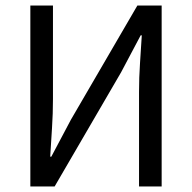

<svg xmlns="http://www.w3.org/2000/svg" viewBox="-20 -676 696 696"><path d="M90 0V-656H172V-317Q172 -265 168.5 -211.5Q165 -158 162 -108H166L237 -242L478 -656H566V0H484V-343Q484 -395 487.5 -446.5Q491 -498 494 -548H490L419 -414L178 0Z"/></svg>

Font: Giro Regular
Style: Regular
Weight: 400
Designer: Paul D. Hunt
Foundry: Adobe Systems Incorporated
Version: Version 1.000;PS 1.0;hotconv 1.0.88;makeotf.lib2.5.647800